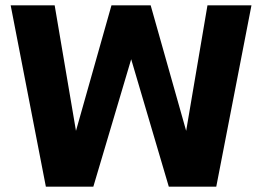

<svg xmlns="http://www.w3.org/2000/svg" viewBox="-20 -700 983 720"><path d="M20 -680H185L276 -144L247 -146L398 -680H545L696 -146L667 -144L758 -680H923L791 0H613L453 -542H491L330 0H152Z"/></svg>

Font: Teachers[wght]
Style: Regular
Weight: 400
Designer: Alfredo Marco Pradil & Chank Diesel
Version: Version 1.000;Glyphs 3.1.2 (3151)